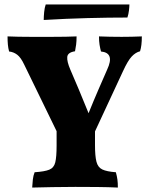

<svg xmlns="http://www.w3.org/2000/svg" viewBox="-20 -842 673 865"><path d="M502 -66Q507 -48 509 -33Q511 -18 511 3Q470 1 419 0.5Q368 0 319 0Q268 0 216.5 1Q165 2 125 3Q126 -16 128 -33.5Q130 -51 136 -66Q181 -69 202 -77.5Q223 -86 229 -110.5Q235 -135 235 -186V-251L89 -551Q74 -583 57.5 -595.5Q41 -608 21 -610Q17 -625 15.5 -641Q14 -657 14 -678Q35 -677 63.5 -676.5Q92 -676 119 -676Q146 -676 165 -676Q184 -676 214.5 -676Q245 -676 275.5 -676.5Q306 -677 325 -678Q325 -656 323 -641Q321 -626 318 -611Q285 -606 283 -585.5Q281 -565 297 -528Q313 -491 335 -439Q357 -387 379 -332Q402 -389 423.5 -438.5Q445 -488 463 -529Q498 -604 435 -610Q431 -625 428.5 -640.5Q426 -656 426 -678Q451 -677 475.5 -676.5Q500 -676 528 -676Q550 -676 573.5 -676.5Q597 -677 619 -678Q619 -656 617 -640Q615 -624 611 -611Q591 -606 573.5 -587.5Q556 -569 534 -521L408 -250V-189Q408 -139 414.5 -113.5Q421 -88 441 -78.5Q461 -69 502 -66ZM563 -822Q563 -812 561 -795Q559 -778 554 -763Q470 -763 374 -760.5Q278 -758 177 -752Q177 -768 179 -788Q181 -808 186 -822Z"/></svg>

Font: Vollkorn ExtraBold
Style: Regular
Weight: 800
Designer: Friedrich Althausen
Foundry: Friedrich Althausen
Version: Version 5.000; ttfautohint (v1.8.3)